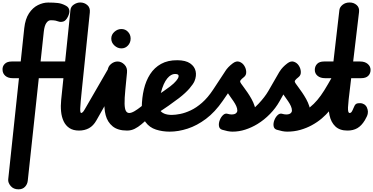

<svg xmlns="http://www.w3.org/2000/svg" viewBox="-38 -1024 2931 1508"><path d="M107 463Q68 463 46 437Q24 411 26.5 385L152.5 -802.5Q160.5 -875.5 190 -919.8Q219.5 -964 260 -984Q300.5 -1004 340 -1004Q387 -1004 417.5 -1000.2Q448 -996.5 479 -979.5Q501.5 -968 506 -946Q510.5 -924 496 -894Q479.5 -860.5 458.5 -854.8Q437.5 -849 422 -855Q412.5 -859 398.2 -862Q384 -865 360.5 -865Q340.5 -865 325.8 -843.2Q311 -821.5 306 -775.5L180 395.5Q177 423.5 158.2 443.2Q139.5 463 107 463ZM61.5 -410Q25.5 -410 4.2 -428.2Q-17 -446.5 -18 -475Q-20 -502.5 -1.2 -521.8Q17.5 -541 53.5 -541H542Q573 -541 588.5 -520.8Q604 -500.5 604.5 -476Q605 -451.5 591.2 -430.8Q577.5 -410 550 -410Z M600 -136.5Q619 -136.5 629 -116.5Q639 -96.5 638.5 -71.5Q638 -44.5 624.8 -21.5Q611.5 1.5 583 1.5Q537 1.5 507.5 -18Q478 -37.5 462 -71.2Q446 -105 441.8 -148.2Q437.5 -191.5 442.5 -239.5L515.5 -946Q518 -972.5 542.5 -988.5Q567 -1004.5 592 -1004.5Q624.5 -1004.5 648 -984Q671.5 -963.5 667.5 -926.5L605 -320Q599.5 -266 596.2 -230.2Q593 -194.5 592.2 -174Q591.5 -153.5 593.5 -145Q595.5 -136.5 600 -136.5ZM600 -136.5Q603.5 -136.5 610.8 -142.2Q618 -148 627.5 -165L820.5 -499Q829.5 -514.5 841 -514.5Q856 -515 870 -492.2Q884 -469.5 889 -438.5Q892.5 -418.5 890.2 -397.2Q888 -376 878 -358.5L719.5 -79Q695 -35.5 660.5 -17Q626 1.5 583 1.5Q568 1.5 560 -15.5Q552 -32.5 551.5 -55Q551 -83.5 562.8 -110Q574.5 -136.5 600 -136.5Z M960 1.5Q887.5 1.5 846.8 -31.8Q806 -65 791.8 -119.8Q777.5 -174.5 784 -239.5L807.5 -471Q810.5 -502 834.2 -521.5Q858 -541 885.5 -541Q915 -541 939.2 -516.8Q963.5 -492.5 959.5 -454L946.5 -320Q939.5 -249 940.5 -209Q941.5 -169 950.8 -152.8Q960 -136.5 977 -136.5ZM836 -721Q836 -752 860.5 -774Q885 -796 915.5 -796Q946.5 -796 967.2 -774Q988 -752 988 -721Q988 -689.5 967.2 -666.8Q946.5 -644 915.5 -644Q885 -644 860.5 -666.8Q836 -689.5 836 -721ZM1124 -92Q1098 -69 1072.5 -47.5Q1047 -26 1019.5 -12.2Q992 1.5 960 1.5Q936 1.5 924 -16.8Q912 -35 912 -58Q911.5 -86 928 -111.2Q944.5 -136.5 977 -136.5Q994 -136.5 1018.8 -151Q1043.5 -165.5 1070.2 -187Q1097 -208.5 1120.5 -229.5Q1126 -234 1131 -234Q1143.5 -234 1151.2 -212Q1159 -190 1156.5 -161.5Q1154.5 -143 1147 -124.5Q1139.5 -106 1124 -92Z M1193 -271.5Q1221.5 -290.5 1248.2 -309Q1275 -327.5 1297.5 -344.5Q1330 -369.5 1345.5 -388.8Q1361 -408 1363.5 -417.5Q1365.5 -425.5 1364.5 -431Q1363.5 -436.5 1356.8 -439.8Q1350 -443 1335.5 -443Q1321 -443 1305.8 -434.5Q1290.5 -426 1275.8 -408.2Q1261 -390.5 1248 -361.8Q1235 -333 1225 -292.8Q1215 -252.5 1209.5 -199.5Q1207.5 -177.5 1217.8 -159.8Q1228 -142 1251.8 -131.8Q1275.5 -121.5 1312 -121.5L1295 10Q1237.5 10 1187 -6.2Q1136.5 -22.5 1105.8 -64Q1075 -105.5 1075.5 -181Q1076.5 -256 1092.2 -323Q1108 -390 1141.2 -441.5Q1174.5 -493 1227.2 -522.2Q1280 -551.5 1355 -551Q1420.5 -550.5 1455.5 -526.2Q1490.5 -502 1498.5 -465Q1506.5 -428 1490 -387.5Q1480.5 -364.5 1450.2 -329.2Q1420 -294 1368.5 -254Q1330.5 -225 1287 -194.5Q1243.5 -164 1198 -135.5ZM1312 -121.5Q1339 -121.5 1377.2 -129Q1415.5 -136.5 1459.5 -157Q1503.5 -177.5 1548.8 -217Q1594 -256.5 1636 -320L1734 -469Q1739.5 -477.5 1745.5 -477.5Q1756 -477 1763 -450.2Q1770 -423.5 1772 -391Q1774 -364 1771.5 -339.8Q1769 -315.5 1761 -304L1711.5 -232Q1650.5 -143.5 1579.8 -90.5Q1509 -37.5 1436 -13.8Q1363 10 1295 10Q1271.5 10 1259.5 -8.5Q1247.5 -27 1247.5 -50Q1248 -76.5 1263.8 -99Q1279.5 -121.5 1312 -121.5Z M1788.5 10Q1770 10 1748.8 5.8Q1727.5 1.5 1706.5 -5Q1685 -12 1681.8 -34Q1678.5 -56 1688 -80.5Q1697.5 -105 1714.2 -120.5Q1731 -136 1750 -130Q1757 -128 1764.8 -126.5Q1772.5 -125 1780.5 -125Q1804 -125 1814.8 -134Q1825.5 -143 1826 -155Q1826 -172 1817.8 -190.5Q1809.5 -209 1796.2 -228.5Q1783 -248 1768.5 -268Q1752.5 -290.5 1737.5 -313Q1722.5 -335.5 1713.5 -357.8Q1704.5 -380 1706.5 -400.5Q1710 -431.5 1730.8 -464.5Q1751.5 -497.5 1790 -526.5Q1817.5 -547.5 1841.8 -539Q1866 -530.5 1880 -508.5Q1894.5 -486.5 1895.8 -460Q1897 -433.5 1878.5 -419Q1867.5 -410.5 1861 -404.2Q1854.5 -398 1851.5 -393.5Q1848.5 -389 1848 -384Q1848 -379 1856.2 -366.8Q1864.5 -354.5 1878 -336.8Q1891.5 -319 1906 -297.5Q1922.5 -273.5 1937.8 -246Q1953 -218.5 1962 -190.5Q1971 -162.5 1968 -136.5Q1963.5 -84.5 1935.2 -52.2Q1907 -20 1867.2 -5Q1827.5 10 1788.5 10ZM1788.5 10Q1785.5 10 1785.5 7.5Q1784.5 0.5 1797.8 -19.2Q1811 -39 1836.5 -66Q1862 -93 1896.5 -120Q1944.5 -158 1993 -209.5Q2041.5 -261 2069.5 -309L2154.5 -456.5Q2168 -479.5 2180.5 -479.5Q2196.5 -480 2207 -452.5Q2217.5 -425 2220.5 -393Q2222 -373 2220.2 -355Q2218.5 -337 2213 -327L2157 -227.5Q2127.5 -175 2082.5 -128.8Q2037.5 -82.5 1983.5 -49.5Q1938 -22 1888.5 -6Q1839 10 1788.5 10Z M2217.5 10Q2199 10 2177.8 5.8Q2156.5 1.5 2135.5 -5Q2114 -12 2110.8 -34Q2107.5 -56 2117 -80.5Q2126.5 -105 2143.2 -120.5Q2160 -136 2179 -130Q2186 -128 2193.8 -126.5Q2201.5 -125 2209.5 -125Q2233 -125 2243.8 -134Q2254.5 -143 2255 -155Q2255 -172 2246.8 -190.5Q2238.5 -209 2225.2 -228.5Q2212 -248 2197.5 -268Q2181.5 -290.5 2166.5 -313Q2151.5 -335.5 2142.5 -357.8Q2133.5 -380 2135.5 -400.5Q2139 -431.5 2159.8 -464.5Q2180.5 -497.5 2219 -526.5Q2246.5 -547.5 2270.8 -539Q2295 -530.5 2309 -508.5Q2323.5 -486.5 2324.8 -460Q2326 -433.5 2307.5 -419Q2296.5 -410.5 2290 -404.2Q2283.5 -398 2280.5 -393.5Q2277.5 -389 2277 -384Q2277 -379 2285.2 -366.8Q2293.5 -354.5 2307 -336.8Q2320.5 -319 2335 -297.5Q2351.5 -273.5 2366.8 -246Q2382 -218.5 2391 -190.5Q2400 -162.5 2397 -136.5Q2392.5 -84.5 2364.2 -52.2Q2336 -20 2296.2 -5Q2256.5 10 2217.5 10ZM2216.5 10Q2202.5 10 2201.5 1Q2200.5 -11.5 2222.8 -37Q2245 -62.5 2282.2 -94.2Q2319.5 -126 2362.5 -156Q2398.5 -181 2426.8 -208.8Q2455 -236.5 2481.5 -273.5Q2508 -310.5 2538 -363L2577 -431Q2580 -437 2584 -437Q2592.5 -437.5 2601.2 -415.8Q2610 -394 2616.2 -363Q2622.5 -332 2622.5 -303.5Q2623 -288.5 2621 -276.2Q2619 -264 2615 -256.5L2588.5 -209.5Q2574.5 -184.5 2549.5 -154.2Q2524.5 -124 2489.8 -94.2Q2455 -64.5 2411 -40.5Q2370 -18 2321 -4Q2272 10 2216.5 10Z M2708 -136.5Q2722 -136.5 2729.5 -117Q2737 -97.5 2736.5 -73Q2736.5 -45.5 2725.5 -22Q2714.5 1.5 2691 1.5Q2630 1.5 2595.8 -31.2Q2561.5 -64 2550 -119Q2538.5 -174 2546 -239.5L2627.5 -944.5Q2630 -968 2652.5 -986.2Q2675 -1004.5 2708 -1004.5Q2740.5 -1004.5 2763.2 -984.5Q2786 -964.5 2782 -930L2700.5 -243.5Q2696 -203 2695.2 -179.8Q2694.5 -156.5 2697.8 -146.5Q2701 -136.5 2708 -136.5ZM2708 -136.5Q2718.5 -136.5 2725.5 -148.2Q2732.5 -160 2737.8 -173.8Q2743 -187.5 2747 -194L2751 -200Q2758 -211 2775 -213Q2792 -215 2805.5 -212Q2841 -201.5 2849.5 -162.5Q2853.5 -148 2850.2 -130.2Q2847 -112.5 2827.5 -79.5Q2801.5 -36.5 2768.8 -17.5Q2736 1.5 2691 1.5Q2671 1.5 2660.5 -17.2Q2650 -36 2650 -59.5Q2650 -87.5 2664.5 -112Q2679 -136.5 2708 -136.5ZM2515 -410Q2478.5 -410 2456.5 -428.2Q2434.5 -446.5 2434.5 -475Q2434.5 -503 2452.5 -522Q2470.5 -541 2507.5 -541H2790.5Q2827.5 -541 2850 -522Q2872.5 -503 2872.5 -475Q2872.5 -446.5 2854 -428.2Q2835.5 -410 2798.5 -410Z"/></svg>

Font: Edu NSW ACT Cursive
Style: Regular
Weight: 400
Designer: Tina and Corey Anderson, Eben Sorkin, Mirko Velimirovic
Foundry: Sorkin Type Co.
Version: Version 2.000